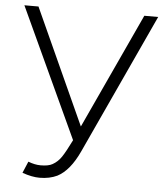

<svg xmlns="http://www.w3.org/2000/svg" viewBox="-54 -798 742 862"><g transform="rotate(5 317.0 -367.0)"><path d="M624 -750 332.5 -119Q291.5 -30 235.5 -1Q201 15.5 156 15.5Q121.5 15.5 78 0L100 -52Q130 -40.5 156 -40.5Q191.5 -40.5 209.5 -51Q233 -64 249 -88Q265.5 -112.5 291.5 -165.5L21 -750H84.5L321 -230L561.5 -750Z"/></g></svg>

Font: Russisch Sans Light
Style: Regular
Weight: 300
Designer: Michael Sharanda (font) & Cristiano Sobral (main changes)
Foundry: Michael Sharanda
Version: Version 2.00;September 8, 2020;FontCreator 13.0.0.2681 64-bi